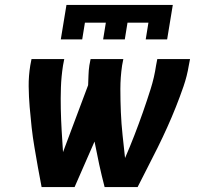

<svg xmlns="http://www.w3.org/2000/svg" viewBox="-20 -760 840 780"><path d="M539 0H405Q393 -46 383 -92Q373 -138 364 -185L283 0H149Q141 -40 134 -80.5Q127 -121 120 -161.5Q113 -202 108.5 -243Q104 -284 100.5 -325.5Q97 -367 96.5 -409Q96 -451 103 -494L108 -520H241L236 -494Q229 -449 227.5 -405Q226 -361 227 -317Q228 -273 230.5 -229.5Q233 -186 236 -142L338 -414Q339 -434 339.5 -454Q340 -474 343 -494L348 -520H481L476 -494Q469 -446 469 -398.5Q469 -351 471 -304Q473 -257 478 -210.5Q483 -164 488 -118Q508 -164 526 -210.5Q544 -257 560.5 -304Q577 -351 592 -398.5Q607 -446 614 -494L619 -520H752L747 -494Q740 -451 725.5 -409Q711 -367 694.5 -325.5Q678 -284 659.5 -243Q641 -202 621 -161.5Q601 -121 580 -80.5Q559 -40 539 0ZM227 -600 250 -740H682L659 -600H572L583 -668H498L487 -600H399L410 -668H325L314 -600Z"/></svg>

Font: Iosevka Aile Extrabold
Style: Italic
Weight: 800
Italic angle: -9°
Designer: Belleve Invis
Foundry: Belleve Invis
Version: Version 31.1.0; ttfautohint (v1.8.4)